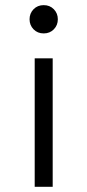

<svg xmlns="http://www.w3.org/2000/svg" viewBox="-20 -527 340 747"><path d="M150 -507Q174 -507 189.5 -491Q205 -475 205 -452Q205 -429 189.5 -413Q174 -397 150 -397Q126 -397 110.5 -413Q95 -429 95 -452Q95 -475 110.5 -491Q126 -507 150 -507ZM185 199.9H115V-300H185Z"/></svg>

Font: PT Root UI Web
Style: Regular
Weight: 400
Designer: Vitaly Kuzmin
Foundry: ParaType Ltd.
Version: Version 1.000W